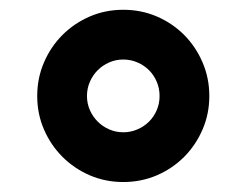

<svg xmlns="http://www.w3.org/2000/svg" viewBox="-20 -752 500 389"><path d="M55.4 -557.5Q55.4 -593.8 69.1 -625.5Q82.7 -657.3 106.5 -681.1Q130.3 -704.9 161.9 -718.6Q193.5 -732.2 229.8 -732.2Q266 -732.2 297.8 -718.6Q329.5 -704.9 353.2 -681.1Q376.8 -657.3 390.4 -625.5Q404.1 -593.8 404.1 -557.5Q404.1 -521.3 390.4 -489.7Q376.8 -458.1 353.2 -434.3Q329.5 -410.5 297.8 -396.8Q266 -383.2 229.8 -383.2Q193.5 -383.2 161.9 -396.8Q130.3 -410.5 106.5 -434.3Q82.7 -458.1 69.1 -489.7Q55.4 -521.3 55.4 -557.5ZM156.2 -557.5Q156.2 -542.3 162.1 -528.9Q168 -515.6 177.9 -505.7Q187.9 -495.7 201.2 -489.9Q214.5 -484 229.8 -484Q245 -484 258.5 -489.9Q272 -495.7 282 -505.7Q291.9 -515.6 297.6 -528.9Q303.3 -542.3 303.3 -557.5Q303.3 -572.8 297.6 -586.3Q291.9 -599.8 282 -609.7Q272 -619.7 258.5 -625.5Q245 -631.4 229.8 -631.4Q214.5 -631.4 201.2 -625.5Q187.9 -619.7 177.9 -609.7Q168 -599.8 162.1 -586.3Q156.2 -572.8 156.2 -557.5Z"/></svg>

Font: Cannonade
Style: Bold
Weight: 700
Designer: Rasmus Andersson
Foundry: rsms
Version: Version 3.012;git-f93a4a705